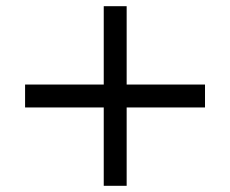

<svg xmlns="http://www.w3.org/2000/svg" viewBox="-20 -600 743 620"><path d="M315 0V-253H61V-327H315V-580H389V-327H642V-253H389V0Z"/></svg>

Font: M PLUS 1 Thin
Style: Regular
Weight: 400
Version: Version 1.001